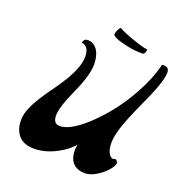

<svg xmlns="http://www.w3.org/2000/svg" viewBox="-163 -1042 1151 1226"><g transform="rotate(20 412.5 -429.0)"><path d="M50.3 0ZM702.6 -106.4Q719.7 -95.2 719.7 -85.4Q719.7 -75.7 712.2 -62Q704.6 -48.3 691.9 -33.7Q679.2 -19 662.4 -4.9Q645.5 9.3 626.5 20.5Q585 45.9 550.5 45.9Q516.1 45.9 493.2 34.7Q439 7.8 439 -70.8Q439 -89.4 442.4 -110.4Q412.6 -69.3 345.7 -33.2Q267.1 9.8 188.5 9.8Q90.8 9.8 60.5 -70.8Q50.3 -97.2 50.3 -135.5Q50.3 -173.8 68.6 -216.6Q86.9 -259.3 114.3 -302.5Q141.6 -345.7 173.8 -389.6Q206.1 -433.6 233.4 -478.5Q297.4 -583 297.4 -653.6Q297.4 -724.1 245.6 -731.4Q252.4 -759.8 275.1 -759.8Q297.9 -759.8 314.7 -750Q331.5 -740.2 343.3 -722.7Q367.7 -686 367.7 -626.5Q367.7 -552.2 309.1 -423.8Q250.5 -295.4 250.5 -238.8Q250.5 -182.1 294.9 -182.1Q370.1 -182.1 487.3 -294.9Q605 -407.7 690.4 -561.5Q751.5 -671.9 775.9 -773.4Q782.2 -774.4 788.1 -774.4Q824.7 -774.4 824.7 -737.8Q824.7 -686.5 777.3 -576.2Q756.8 -528.8 733.4 -477.5Q710 -426.3 689.5 -376Q642.1 -260.7 642.1 -194.3Q642.1 -146 660.6 -119.4Q679.2 -92.8 702.6 -106.4ZM431.6 -881.8Q439.5 -899.4 448.2 -904.3Q489.7 -879.9 593.3 -846.7Q636.2 -833.5 654.3 -832.5Q651.4 -797.9 631.3 -797.9Q579.1 -797.9 531.5 -808.3Q483.9 -818.8 465.6 -825.2Q447.3 -831.5 435.5 -838.6Q423.8 -845.7 423.8 -852.5Q423.8 -859.4 426 -866.9Q428.2 -874.5 431.6 -881.8Z"/></g></svg>

Font: Molle
Style: Regular
Weight: 400
Italic angle: -22°
Designer: Elena Albertoni
Foundry: Elena Albertoni
Version: Version 1.001; ttfautohint (v0.92) -l 12 -r 12 -G 200 -x 10 